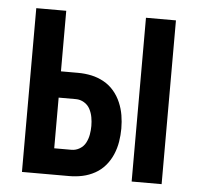

<svg xmlns="http://www.w3.org/2000/svg" viewBox="-44 -575 637 619"><g transform="rotate(5 275.0 -265.0)"><path d="M404 0V-530H501V0ZM49 0V-530H146V-334H202Q224 -334 245 -329.5Q266 -325 285 -314.5Q304 -304 318 -287.5Q332 -271 340.5 -251Q349 -231 352.5 -210Q356 -189 356 -167Q356 -146 352.5 -124.5Q349 -103 340.5 -83Q332 -63 318 -46.5Q304 -30 285 -19.5Q266 -9 245 -4.5Q224 0 202 0ZM146 -85H202Q216 -85 228.5 -92.5Q241 -100 247.5 -112.5Q254 -125 256.5 -139Q259 -153 259 -167Q259 -181 256.5 -195Q254 -209 247.5 -221.5Q241 -234 228.5 -241.5Q216 -249 202 -249H146Z"/></g></svg>

Font: Lode Dark
Style: Bold
Weight: 700
Monospace: yes
Designer: Belleve Invis
Foundry: Belleve Invis
Version: Version 29.2.0; ttfautohint (v1.8.3)